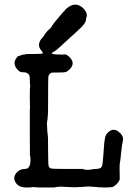

<svg xmlns="http://www.w3.org/2000/svg" viewBox="-20 -807 587 850"><path d="M272 -767Q313 -804 348 -771Q369 -750 363 -731Q361 -726 360.5 -718.5Q360 -711 352 -700Q344 -689 319.5 -667Q295 -645 287 -637.5Q279 -630 273 -624.5Q267 -619 262.5 -615Q258 -611 243 -597Q228 -583 219 -578.5Q210 -574 209.5 -571.5Q209 -569 209.5 -569Q210 -569 216 -567.5Q222 -566 232.5 -566Q243 -566 252 -565.5Q261 -565 263 -566Q273 -569 288 -554Q316 -526 287 -499Q278 -490 271 -488Q264 -486 238 -486Q212 -486 208 -485Q204 -484 199.5 -479Q195 -474 194 -467Q193 -460 193 -380Q193 -300 192 -297Q191 -294 191 -287.5Q191 -281 189 -271Q187 -261 188 -254.5Q189 -248 189 -238.5Q189 -229 189.5 -226Q190 -223 191 -212Q192 -201 192.5 -198Q193 -195 193 -135Q193 -75 196 -69.5Q199 -64 204.5 -61.5Q210 -59 280 -59H347Q357 -54 374 -55.5Q391 -57 391.5 -58Q392 -59 405 -59Q425 -60 429.5 -67.5Q434 -75 435.5 -96.5Q437 -118 438.5 -133Q440 -148 440 -154Q443 -201 450 -211Q477 -247 506 -223Q529 -205 524 -183.5Q519 -162 517 -138Q515 -114 514.5 -113.5Q514 -113 513.5 -105Q513 -97 511 -88.5Q509 -80 509.5 -54.5Q510 -29 510 -23V-17V-13L506 -4Q506 -4 502.5 1Q499 6 493 11Q487 16 484 18Q479 23 445 23L413 22Q413 21 408.5 21Q404 21 387.5 19.5Q371 18 364.5 19Q358 20 342 20.5Q326 21 322.5 21.5Q319 22 311.5 22Q304 22 300 21.5Q296 21 284 21Q272 21 262 20Q252 19 246.5 19.5Q241 20 234 20.5Q227 21 221 23H181Q136 23 134 22Q132 21 128 21Q124 21 120 22Q116 23 96 23Q60 23 47 -3Q36 -25 56 -45Q68 -57 80.5 -58Q93 -59 99 -60.5Q105 -62 109 -69.5Q113 -77 113.5 -82.5Q114 -88 114.5 -88.5Q115 -89 115 -98.5Q115 -108 114.5 -109.5Q114 -111 113.5 -115.5Q113 -120 112.5 -121Q112 -122 112 -209Q112 -296 112 -302Q112 -308 112 -312.5Q112 -317 112 -320Q112 -323 112 -325Q112 -328 112.5 -328Q113 -328 113 -330Q113 -337 112.5 -338Q112 -339 112 -378Q112 -417 113 -419Q114 -421 113.5 -429.5Q113 -438 112.5 -438.5Q112 -439 112 -456Q112 -473 107 -478Q97 -488 83 -487Q69 -486 59 -497Q35 -523 50 -546Q58 -558 59.5 -558Q61 -558 65.5 -560Q70 -562 74 -562.5Q78 -563 77.5 -564Q77 -565 82 -565Q93 -565 92 -567Q91 -568 130.5 -568Q170 -568 170 -571.5Q170 -575 161 -586Q144 -607 162 -634Q167 -639 167 -639Q167 -639 170.5 -643Q174 -647 175.5 -650.5Q177 -654 185.5 -664.5Q194 -675 197 -676.5Q200 -678 203 -682Q211 -691 210 -691.5Q209 -692 211 -694Q220 -707 240.5 -731Q261 -755 261 -755Q262 -755 264.5 -757.5Q267 -760 267 -761.5Q267 -763 272 -767Z"/></svg>

Font: TT2020 Style E
Style: Regular
Weight: 400
Version: Version 00.2